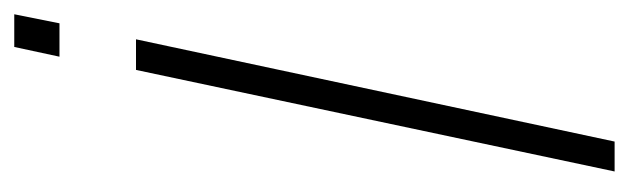

<svg xmlns="http://www.w3.org/2000/svg" viewBox="-334 -570 903 276"><g transform="rotate(-90 118.0 -431.5)"><path d="M10 0 156 -688H200L53 0ZM175 -798 189 -863H236L223 -798Z"/></g></svg>

Font: Saira ExtraCondensed ExtraLight
Style: Italic
Weight: 250
Width: 2
Italic angle: -12°
Designer: Hector Gatti with collaboration of the Omnibus-Type team
Foundry: Omnibus-Type
Version: Version 1.101